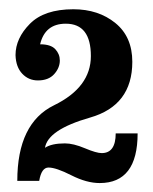

<svg xmlns="http://www.w3.org/2000/svg" viewBox="-20 -789 337 423"><path d="M199.7 -385.7Q170.9 -385.7 137.2 -402.8Q103.5 -419.9 86.9 -419.9Q71.3 -419.9 66.4 -390.6H18.1Q18.1 -517.6 99.1 -557.1Q180.2 -596.7 180.2 -665.5Q180.2 -736.8 125 -736.8Q79.1 -736.8 68.4 -691.4Q91.8 -691.4 101.8 -680.7Q111.8 -669.9 111.8 -655.8Q111.8 -639.6 99.4 -625.7Q86.9 -611.8 63.5 -611.8Q43 -611.8 29.1 -626.5Q15.1 -641.1 14.2 -667.5Q14.2 -704.6 45.9 -736.6Q77.6 -768.6 141.6 -768.6Q196.8 -768.6 234.1 -738.3Q271.5 -708 271.5 -652.8Q271.5 -556.6 178.5 -530Q85.4 -503.4 79.1 -463.4Q93.8 -473.1 123 -473.1Q141.6 -473.1 167 -462.4Q192.4 -451.7 204.1 -451.7Q234.9 -451.7 234.9 -495.1H283.2Q283.2 -385.7 199.7 -385.7Z"/></svg>

Font: Munson
Style: Bold
Weight: 700
Designer: Paul James MIller
Foundry: High-Logic / Made with FontCreator
Version: Version 2.10;May 5, 2019;FontCreator 11.5.0.2430 64-bit